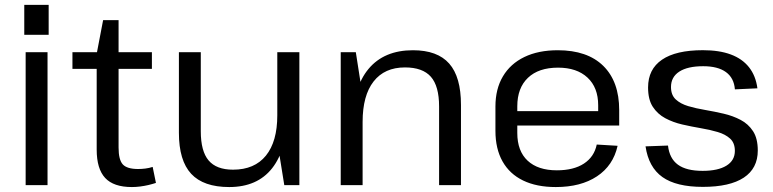

<svg xmlns="http://www.w3.org/2000/svg" viewBox="-20 -752 3141 780"><path d="M173.1 -540V0H84.2V-540ZM177.7 -732.3V-610.6H78.6V-732.3Z M515.7 7.9Q441.5 7.9 407.2 -29.1Q372.8 -66.1 372.8 -144.3V-533.6L398.9 -670.2H461.7V-152.9Q461.7 -103 478.8 -84.2Q496 -65.4 540.9 -65.4Q555.4 -65.4 570.5 -67.3Q585.6 -69.1 600.2 -73.9L613.5 -8.9Q599.1 -4.2 582.8 -0.3Q566.5 3.5 549.2 5.7Q532 7.9 515.7 7.9ZM274.3 -540H597.1V-472.2H274.3Z M795.7 -218.8Q795.7 -137.8 827.4 -100.3Q859.1 -62.7 926.7 -62.7Q1014 -62.7 1060.3 -119.8Q1106.5 -176.9 1106.5 -283.3L1145.7 -353.3V-286.8Q1145.7 -144.9 1085.5 -68.5Q1025.3 7.9 911.2 7.9Q806.7 7.9 756.7 -45.9Q706.8 -99.7 706.8 -212.3V-540H795.7ZM1196.2 0H1134.9L1106.5 -176.6V-540H1196.2Z M1763.8 -319.5Q1763.8 -402.2 1730.4 -440.2Q1697 -478.1 1625.2 -478.1Q1542.2 -478.1 1497.7 -421Q1453.1 -363.9 1453.1 -256.7L1413.8 -186.7V-253.2Q1413.8 -396 1477 -471.9Q1540.3 -547.9 1657.6 -547.9Q1757.1 -547.9 1804.9 -493.7Q1852.7 -439.5 1852.7 -326V0H1763.8ZM1364.2 -540H1425.5L1453.1 -363.4V0H1364.2Z M2238 7.9Q2159.9 7.9 2105.1 -18.7Q2050.3 -45.2 2021.5 -96.4Q1992.7 -147.6 1992.7 -220.5V-319.5Q1992.7 -390.7 2023.2 -441.9Q2053.6 -493.1 2110.4 -520.5Q2167.1 -547.9 2245.9 -547.9Q2366.1 -547.9 2430.8 -484.4Q2495.5 -420.8 2495.5 -304.5V-242.1H2064.5V-300.6H2424.2L2410.1 -277.6V-324.4Q2410.1 -396.4 2366.7 -436.8Q2323.3 -477.2 2247.1 -477.2Q2168.1 -477.2 2124.8 -435.9Q2081.5 -394.7 2081.5 -320.1V-211.9Q2081.5 -138.4 2123.5 -99.2Q2165.5 -60.1 2242.1 -60.1Q2310.3 -60.1 2352.1 -87.4Q2393.9 -114.7 2404.3 -164.8L2489 -159.7Q2471.1 -79.3 2405.3 -35.7Q2339.6 7.9 2238 7.9Z M2835.2 7.2Q2727.4 7.2 2671.1 -32.7Q2614.9 -72.7 2602.5 -157.4L2693.7 -160.7Q2699.6 -108.2 2734 -83Q2768.3 -57.9 2834.3 -57.9Q2896.9 -57.9 2931.1 -79Q2965.4 -100.1 2965.4 -139Q2965.4 -171.4 2946.1 -188.9Q2926.9 -206.5 2895.5 -215.7Q2864.2 -225 2826.6 -231.3Q2789.1 -237.7 2751.6 -246.3Q2714 -255 2682.6 -271.8Q2651.3 -288.6 2632 -318.1Q2612.8 -347.5 2612.8 -396.7Q2612.8 -470.9 2669.4 -509.5Q2725.9 -548.1 2835.5 -548.1Q2901.9 -548.1 2948.6 -530.8Q2995.4 -513.5 3022.8 -478.9Q3050.2 -444.4 3057 -393.2L2965.5 -389Q2961.9 -435.3 2929.2 -459.1Q2896.5 -483 2836.7 -483Q2773.5 -483 2739.7 -461.1Q2705.9 -439.2 2705.9 -398.5Q2705.9 -366.1 2725.1 -348.2Q2744.4 -330.3 2775.8 -320.9Q2807.1 -311.6 2844.7 -305.3Q2882.2 -298.9 2919.7 -290.2Q2957.3 -281.5 2988.6 -265Q3020 -248.6 3039.2 -219.1Q3058.5 -189.6 3058.5 -140.5Q3058.5 -68.1 3001.7 -30.4Q2944.9 7.2 2835.2 7.2Z"/></svg>

Font: Pathway Extreme 8pt Thin
Style: Regular
Weight: 100
Designer: Eduardo Rodriguez Tunni
Foundry: Eduardo Rodriguez Tunni
Version: Version 1.000